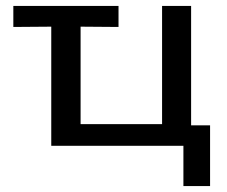

<svg xmlns="http://www.w3.org/2000/svg" viewBox="-20 -492 765 648"><path d="M25 -401V-472H380V-401L252 -402V-73H527V-472H625V-69H689V136H599V0H153V-402Q132 -402 88.5 -401.5Q45 -401 25 -401Z"/></svg>

Font: Coval
Style: Medium
Weight: 500
Foundry: Context Ltd
Version: Version 001.000